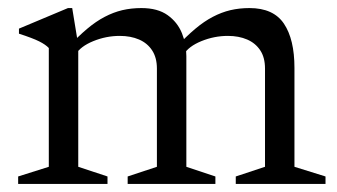

<svg xmlns="http://www.w3.org/2000/svg" viewBox="-20 -456 836 476"><path d="M174 -344.5V-42.5L246.5 -18.5V0H25V-18.5L101 -42.5V-337Q93 -345.5 77 -353.5Q61 -361.5 27 -372.5V-385L148.5 -436H159ZM442 -317V-42.5L514 -18.5V0H296.5V-18.5L369 -42.5V-286Q369 -313 357.2 -331Q345.5 -349 324.8 -358Q304 -367 277 -367Q243 -367 211.2 -354Q179.5 -341 167.5 -321L149 -339.5Q174 -366 196 -384.5Q218 -403 239.5 -414.2Q261 -425.5 283.2 -430.8Q305.5 -436 330.5 -436Q371 -436 395.5 -418.5Q420 -401 431 -373.8Q442 -346.5 442 -317ZM710 -287.5V-42.5L787 -18.5V0H564.5V-18.5L637 -42.5V-286Q637 -313.5 625.2 -331.2Q613.5 -349 592.8 -358Q572 -367 545 -367Q511 -367 479.2 -354Q447.5 -341 435.5 -321L417 -339.5Q442 -366 464 -384.5Q486 -403 507.5 -414.2Q529 -425.5 551.2 -430.8Q573.5 -436 598.5 -436Q658 -436 684 -397.2Q710 -358.5 710 -287.5Z"/></svg>

Font: Newsreader 16pt
Style: Regular
Weight: 400
Designer: Hugues Gentile
Foundry: Production Type
Version: Version 1.003